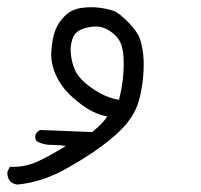

<svg xmlns="http://www.w3.org/2000/svg" viewBox="-34 -195 554 529"><path d="M14.6 313.5Q3.9 312.5 -4.9 305.7Q-14.6 294.9 -13.7 278.3L-6.8 264.6Q35.2 266.6 72.8 248.5Q110.4 230.5 147.5 207Q127 204.1 106 204.1Q85 204.1 67.4 194.3Q61.5 187.5 63.5 176.8Q67.4 167 77.1 163.1L219.7 168.9Q248 146.5 261.7 126Q231.4 120.1 205.6 103.5Q179.7 86.9 156.2 64Q132.8 41 119.1 9.8Q105.5 -21.5 107.4 -52.7Q109.4 -84 116.7 -106.9Q124 -129.9 143.1 -149.4Q162.1 -168.9 188.5 -172.9Q214.8 -176.8 238.8 -173.8Q262.7 -170.9 278.8 -165Q294.9 -159.2 320.3 -132.8Q345.7 -106.4 352.1 -86.4Q358.4 -66.4 360.8 -42Q363.3 -17.6 360.4 16.6Q357.4 50.8 348.6 82.5Q339.8 114.3 316.9 143.1Q293.9 171.9 249 205.6Q204.1 239.3 142.6 272.9Q81.1 306.6 14.6 313.5ZM293.9 80.1Q301.8 48.8 304.7 20.5Q307.6 -7.8 306.6 -32.2Q305.7 -56.6 299.8 -72.8Q293.9 -88.9 278.8 -102.1Q263.7 -115.2 245.6 -120.1Q227.5 -125 200.7 -117.7Q173.8 -110.4 166 -88.9Q158.2 -67.4 161.6 -42.5Q165 -17.6 173.3 -0.5Q181.6 16.6 199.2 32.2Q216.8 47.9 241.2 61.5Q265.6 75.2 293.9 80.1Z"/></svg>

Font: NaikaiFont
Style: Regular
Weight: 400
Version: Version 1.67